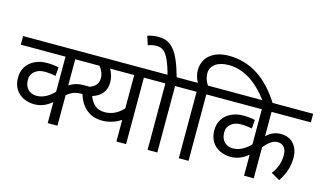

<svg xmlns="http://www.w3.org/2000/svg" viewBox="-99 -1216 2603 1537"><g transform="rotate(15 1202.0 -448.0)"><path d="M228 -188Q300.8 -188 370.6 -259.8V-550.8H0V-622.1H602.5V-550.8H451.2V-334Q501 -368.2 566.9 -368.2H616.2V-296.9H579.6Q534.2 -296.9 507.3 -287.1Q480.5 -277.3 451.2 -252V0H370.6V-174.3Q304.7 -117.7 226.1 -117.7Q176.8 -117.7 134.8 -138.2Q92.8 -159.2 69.8 -198.2Q46.4 -237.3 46.4 -290Q46.4 -342.8 71.3 -381.8Q96.2 -420.9 141.1 -442.4Q186 -463.9 239.7 -463.9Q293.5 -463.9 338.9 -453.6L333 -380.9Q288.1 -391.1 239.7 -391.1Q191.4 -391.1 159.2 -364.7Q127 -337.9 127.4 -297.9Q127.4 -257.8 141.6 -234.4Q169.4 -188.5 228 -188Z M769.5 -445.3Q769.5 -336.9 658.2 -301.3Q677.7 -251 709 -226.6Q740.2 -202.1 788.1 -202.6Q874.5 -202.6 939.9 -274.9V-550.8H740.7Q769.5 -497.1 769.5 -445.3ZM689 -459Q689 -502.9 652.3 -550.8H529.3V-622.1H1124V-550.8H1020V0H939.9V-179.7Q868.7 -131.8 782.2 -131.8Q695.3 -131.8 638.7 -189.9Q582 -248 567.4 -352.5Q631.8 -366.2 660.2 -390.6Q688.5 -415 689 -459Z M1046.4 -896.5Q1092.8 -896.5 1124 -881.8Q1186 -853.5 1229.5 -750.5Q1251.5 -698.7 1272.5 -622.1H1382.8V-550.8H1278.8V0H1198.2V-550.8H1109.4V-622.1H1196.8Q1158.2 -767.6 1112.3 -803.7Q1087.9 -823.2 1052.7 -822.8Q1017.6 -822.8 983.4 -809.1L959 -881.8Q1000.5 -896.5 1046.4 -896.5Z M1641.6 -622.1V-550.8H1537.6V0H1457V-550.8H1368.2V-622.1H1448.2Q1421.4 -672.4 1421.4 -717.8Q1421.4 -802.2 1479.5 -849.1Q1537.6 -896.5 1633.8 -896.5Q1898.9 -896.5 2071.8 -614.7H1988.3Q1834.5 -824.2 1651.4 -824.2Q1582.5 -824.2 1542 -794.9Q1501.5 -765.6 1501.5 -716.8Q1501.5 -668 1531.7 -622.1Z M2206.1 -80.1Q2262.7 -152.3 2262.7 -240.2Q2262.7 -283.2 2243.2 -306.4Q2223.6 -329.6 2188.5 -329.6Q2134.8 -329.6 2078.1 -256.8V0H1997.6V-174.3Q1931.6 -117.7 1853 -117.7Q1803.7 -117.7 1762 -138.2Q1720.2 -158.7 1696.8 -198Q1673.3 -237.3 1673.3 -289.8Q1673.3 -342.3 1698.2 -381.8Q1723.1 -421.4 1768.1 -442.6Q1813 -463.9 1866.7 -463.9Q1920.4 -463.9 1965.8 -453.6L1960 -380.9Q1915 -391.1 1866.7 -391.1Q1818.4 -391.1 1786.4 -364.7Q1754.4 -338.4 1754.4 -298.1Q1754.4 -257.8 1768.6 -234.4Q1796.4 -188.5 1855 -188Q1927.7 -188 1997.6 -259.8V-550.8H1627V-622.1H2403.8V-550.8H2078.1V-348.6Q2129.9 -399.4 2196.3 -399.4Q2286.1 -399.4 2324.2 -326.2Q2343.3 -290 2343.3 -239.3Q2343.3 -134.3 2278.3 -38.6Z"/></g></svg>

Font: NotoSans
Style: Regular
Weight: 400
Designer: Monotype Design team
Foundry: Monotype Imaging Inc.
Version: Version 1.04